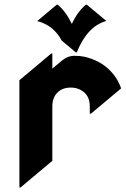

<svg xmlns="http://www.w3.org/2000/svg" viewBox="-20 -787 543 826"><path d="M223.6 -766.6H228.5Q263.7 -737.3 289.1 -684.1Q312.5 -735.8 349.1 -766.6H354L437.5 -696.8Q355.5 -674.3 310.5 -562H305.7L245.6 -612.3Q210 -678.7 140.1 -696.3ZM63.5 19.5V-441.9L200.2 -556.6H205.1V-491.7L244.6 -524.9Q271 -546.9 299.8 -546.9Q325.2 -546.9 342.8 -543Q406.7 -528.3 448.7 -488.3Q485.4 -453.1 501 -406.7L371.1 -297.9H366.2V-328.6Q366.2 -368.7 342.3 -389.6Q318.4 -410.2 284.2 -410.2Q249 -410.2 228 -389.6Q205.1 -368.2 205.1 -328.6V-95.2L68.4 19.5Z"/></svg>

Font: Gothica
Style: Bold
Weight: 700
Designer: Wojciech Kalinowski "wmk69" (wmk69@o2.pl)
Foundry: Wojciech Kalinowski "wmk69" (wmk69@o2.pl)
Version: Version 2.1.0; 2021-05-14